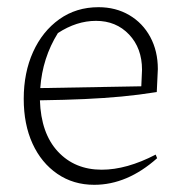

<svg xmlns="http://www.w3.org/2000/svg" viewBox="-20 -507 511 534"><path d="M242 7Q184 7 139.5 -23.5Q95 -54 70.5 -107.5Q46 -161 46 -232Q46 -305 72 -362.5Q98 -420 145 -453.5Q192 -487 254 -487Q302 -487 339.5 -465Q377 -443 398 -404Q419 -365 419 -315L416 -251Q366 -243 318 -238.5Q270 -234 215.5 -231.5Q161 -229 91 -228Q94 -136 141 -85.5Q188 -35 263 -35Q332 -35 413 -77L417 -67Q334 7 242 7ZM141 -415Q98 -346 92 -262L373 -267L375 -313Q375 -373 339 -411Q303 -449 247 -449Q193 -449 141 -415Z"/></svg>

Font: Piazzolla ExtraLight
Style: Regular
Weight: 200
Designer: Juan Pablo del Peral
Foundry: Huerta Tipografica
Version: Version 1.330